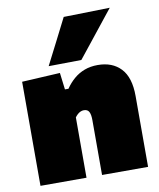

<svg xmlns="http://www.w3.org/2000/svg" viewBox="-86 -844 756 912"><g transform="rotate(-10 292.0 -388.0)"><path d="M35 0Q35 -52 35 -101Q35 -150 35 -213V-263Q35 -322.5 35 -381.2Q35 -440 35 -502L219 -512L229 -431H246Q264 -457.5 286.8 -477Q309.5 -496.5 338 -507.2Q366.5 -518 402 -518Q472.5 -518 513.2 -474.8Q554 -431.5 554 -342Q554 -308.5 554 -276.5Q554 -244.5 554 -213Q554 -150 554 -101Q554 -52 554 0H332Q332 -52 332 -99.5Q332 -147 332 -200V-265Q332 -291.5 325 -304.8Q318 -318 300 -318Q291.5 -318 283.8 -314.5Q276 -311 269.2 -304.8Q262.5 -298.5 257 -291V-200Q257 -147 257 -99.5Q257 -52 257 0ZM172 -553Q200 -608 227.8 -662.2Q255.5 -716.5 283 -771L506 -776Q475.5 -737.5 445.5 -700Q415.5 -662.5 386.8 -626.2Q358 -590 330 -555Z"/></g></svg>

Font: Commissioner Thin Black
Style: Regular
Weight: 900
Version: Version 1.000